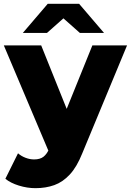

<svg xmlns="http://www.w3.org/2000/svg" viewBox="-31 -779 683 1002"><path d="M154 203Q111 203 67.5 189.5Q24 176 -3 154L63 21Q80 36 102.5 44.5Q125 53 147 53Q178 53 196 39Q214 25 227 -5L252 -68L267 -87L451 -542H632L398 22Q370 92 333.5 131.5Q297 171 252.5 187Q208 203 154 203ZM228 23 -11 -542H184L360 -104ZM88 -607 218 -759H382L512 -607H386L245 -732H355L214 -607Z"/></svg>

Font: Montserrat Thin ExtraBold
Style: Regular
Weight: 800
Version: Version 9.000